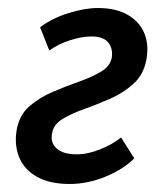

<svg xmlns="http://www.w3.org/2000/svg" viewBox="-20 -449 404 479"><path d="M154 10Q104 10 72 -8Q40 -26 27.5 -57.5Q15 -89 22 -127Q29 -163 54 -184.5Q79 -206 112 -220Q145 -234 177.5 -245.5Q210 -257 232.5 -270.5Q255 -284 259 -306Q262 -328 250 -343Q238 -358 208 -358Q184 -358 154.5 -348.5Q125 -339 103 -323L80 -381Q111 -404 151.5 -416.5Q192 -429 224 -429Q270 -429 299.5 -411.5Q329 -394 340.5 -365Q352 -336 345 -299Q338 -263 313.5 -240.5Q289 -218 256.5 -203.5Q224 -189 191.5 -177.5Q159 -166 136.5 -152.5Q114 -139 110 -117Q105 -93 121.5 -78.5Q138 -64 171 -64Q199 -64 230 -76.5Q261 -89 282 -106L315 -54Q287 -26 242.5 -8Q198 10 154 10Z"/></svg>

Font: Ysabeau Office SemiBold
Style: Italic
Weight: 600
Italic angle: -12°
Designer: Christian Thalmann (Catharsis Fonts)
Version: Version 2.001;gftools[0.9.30]; featfreeze: tnum,lnum,ss02